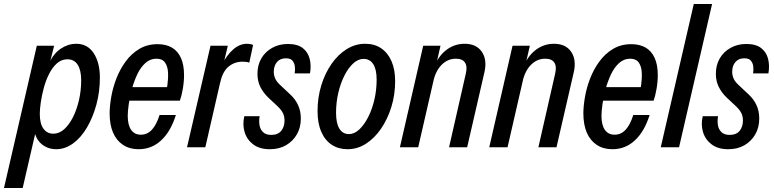

<svg xmlns="http://www.w3.org/2000/svg" viewBox="-69 -740 3889 965"><path d="M213 10Q181 10 154.5 -5.5Q128 -21 114 -49.5Q100 -78 103 -117L120 -120L45 205H-49L116 -510H203L180 -418L179 -425Q201 -472 237.5 -496Q274 -520 314 -520Q371 -520 402 -472.5Q433 -425 433 -350Q433 -279 415.5 -214.5Q398 -150 368 -99Q338 -48 298 -19Q258 10 213 10ZM199 -68Q228 -68 253 -90Q278 -112 297.5 -150.5Q317 -189 328 -237Q339 -285 339 -337Q339 -387 321.5 -414.5Q304 -442 270 -442Q240 -442 217 -421.5Q194 -401 177.5 -368Q161 -335 151 -297.5Q141 -260 136 -225.5Q131 -191 131 -168Q131 -118 149.5 -93Q168 -68 199 -68Z M628 10Q582 10 549 -12Q516 -34 499 -74Q482 -114 482 -170Q482 -206 490 -252.5Q498 -299 516 -345.5Q534 -392 562.5 -431Q591 -470 631 -494Q671 -518 723 -518Q766 -518 795.5 -500.5Q825 -483 840.5 -448.5Q856 -414 856 -363Q856 -328 849.5 -291.5Q843 -255 835 -234H548L562 -302H797L761 -255Q768 -281 772.5 -313.5Q777 -346 775.5 -376Q774 -406 760.5 -425.5Q747 -445 717 -445Q686 -445 661.5 -423Q637 -401 620.5 -365.5Q604 -330 593.5 -291Q583 -252 578 -216Q573 -180 573 -158Q573 -112 590 -87.5Q607 -63 639 -63Q671 -63 694 -87.5Q717 -112 733 -162H815Q789 -79 741 -34.5Q693 10 628 10Z M871 0 989 -510H1076L1049 -397H1054L963 0ZM1038 -325 1040 -405Q1071 -464 1103.5 -492Q1136 -520 1173 -520Q1180 -520 1188.5 -518.5Q1197 -517 1203 -514L1184 -425Q1178 -428 1168 -429Q1158 -430 1150 -430Q1109 -430 1079 -404.5Q1049 -379 1038 -325Z M1287 10Q1236 10 1204 -14Q1172 -38 1160.5 -76Q1149 -114 1159 -156H1236Q1232 -134 1235 -112.5Q1238 -91 1252.5 -76.5Q1267 -62 1294 -62Q1328 -62 1344.5 -82.5Q1361 -103 1361 -134Q1361 -156 1352.5 -172.5Q1344 -189 1326 -206L1280 -249Q1254 -274 1239.5 -303Q1225 -332 1225 -369Q1225 -413 1244.5 -446.5Q1264 -480 1299 -499.5Q1334 -519 1378 -519Q1426 -519 1452.5 -498.5Q1479 -478 1487.5 -444Q1496 -410 1489 -371H1412Q1415 -388 1413 -405.5Q1411 -423 1401 -435Q1391 -447 1368 -447Q1339 -447 1323 -428Q1307 -409 1307 -379Q1307 -361 1314.5 -344.5Q1322 -328 1341 -311L1390 -265Q1415 -242 1429 -212Q1443 -182 1443 -144Q1443 -99 1423 -64.5Q1403 -30 1368.5 -10Q1334 10 1287 10Z M1678 10Q1633 10 1599 -12Q1565 -34 1546 -77Q1527 -120 1527 -182Q1527 -249 1545.5 -310Q1564 -371 1597 -418.5Q1630 -466 1673.5 -493Q1717 -520 1766 -520Q1813 -520 1846.5 -497.5Q1880 -475 1898.5 -433Q1917 -391 1917 -332Q1917 -264 1898 -202.5Q1879 -141 1846 -93Q1813 -45 1770 -17.5Q1727 10 1678 10ZM1685 -66Q1712 -66 1737 -89.5Q1762 -113 1782 -152.5Q1802 -192 1813 -240.5Q1824 -289 1824 -340Q1824 -391 1807 -417.5Q1790 -444 1758 -444Q1731 -444 1706 -421Q1681 -398 1661.5 -359Q1642 -320 1631 -272Q1620 -224 1620 -173Q1620 -120 1637 -93Q1654 -66 1685 -66Z M1941 0 2058 -510H2145L2123 -414H2128L2033 0ZM2188 0 2272 -369Q2281 -406 2268 -425.5Q2255 -445 2222 -445Q2182 -445 2151.5 -415Q2121 -385 2109 -332L2115 -410Q2139 -464 2178.5 -492Q2218 -520 2266 -520Q2325 -520 2352.5 -480Q2380 -440 2366 -378L2279 0Z M2390 0 2507 -510H2594L2572 -414H2577L2482 0ZM2637 0 2721 -369Q2730 -406 2717 -425.5Q2704 -445 2671 -445Q2631 -445 2600.5 -415Q2570 -385 2558 -332L2564 -410Q2588 -464 2627.5 -492Q2667 -520 2715 -520Q2774 -520 2801.5 -480Q2829 -440 2815 -378L2728 0Z M3009 10Q2963 10 2930 -12Q2897 -34 2880 -74Q2863 -114 2863 -170Q2863 -206 2871 -252.5Q2879 -299 2897 -345.5Q2915 -392 2943.5 -431Q2972 -470 3012 -494Q3052 -518 3104 -518Q3147 -518 3176.5 -500.5Q3206 -483 3221.5 -448.5Q3237 -414 3237 -363Q3237 -328 3230.5 -291.5Q3224 -255 3216 -234H2929L2943 -302H3178L3142 -255Q3149 -281 3153.5 -313.5Q3158 -346 3156.5 -376Q3155 -406 3141.5 -425.5Q3128 -445 3098 -445Q3067 -445 3042.5 -423Q3018 -401 3001.5 -365.5Q2985 -330 2974.5 -291Q2964 -252 2959 -216Q2954 -180 2954 -158Q2954 -112 2971 -87.5Q2988 -63 3020 -63Q3052 -63 3075 -87.5Q3098 -112 3114 -162H3196Q3170 -79 3122 -34.5Q3074 10 3009 10Z M3252 0 3418 -720H3510L3344 0Z M3591 10Q3540 10 3508 -14Q3476 -38 3464.5 -76Q3453 -114 3463 -156H3540Q3536 -134 3539 -112.5Q3542 -91 3556.5 -76.5Q3571 -62 3598 -62Q3632 -62 3648.5 -82.5Q3665 -103 3665 -134Q3665 -156 3656.5 -172.5Q3648 -189 3630 -206L3584 -249Q3558 -274 3543.5 -303Q3529 -332 3529 -369Q3529 -413 3548.5 -446.5Q3568 -480 3603 -499.5Q3638 -519 3682 -519Q3730 -519 3756.5 -498.5Q3783 -478 3791.5 -444Q3800 -410 3793 -371H3716Q3719 -388 3717 -405.5Q3715 -423 3705 -435Q3695 -447 3672 -447Q3643 -447 3627 -428Q3611 -409 3611 -379Q3611 -361 3618.5 -344.5Q3626 -328 3645 -311L3694 -265Q3719 -242 3733 -212Q3747 -182 3747 -144Q3747 -99 3727 -64.5Q3707 -30 3672.5 -10Q3638 10 3591 10Z"/></svg>

Font: Instrument Sans Condensed Medium
Style: Italic
Weight: 500
Width: 3
Italic angle: -13°
Designer: Rodrigo Fuenzalida
Foundry: fragTYPE
Version: Version 1.000;gftools[0.9.28]